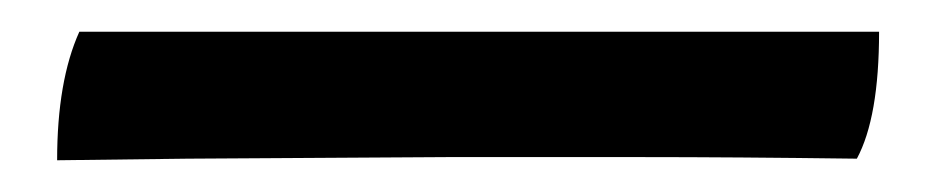

<svg xmlns="http://www.w3.org/2000/svg" viewBox="-20 52 590 121"><path d="M30 72H534Q534 126 520 152Q443 151 383.5 151Q324 151 262 151L98 152L16 153Q16 103 30 72Z"/></svg>

Font: Vollkorn SC Black
Style: Regular
Weight: 900
Designer: Friedrich Althausen
Foundry: Friedrich Althausen
Version: Version 4.015